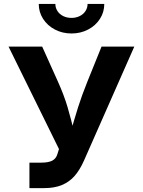

<svg xmlns="http://www.w3.org/2000/svg" viewBox="-20 -967 734 987"><path d="M131.3 -130.9H191.4Q229 -130.9 248.5 -141.1Q268.1 -151.4 274.9 -174.3L283.2 -200.7L23.9 -727.5H196.8L277.8 -547.4Q309.1 -478 327.4 -416Q345.7 -354 364.3 -273.9L372.1 -239.7H329.6Q332 -247.1 334 -254.4Q335.9 -261.7 337.9 -269.5Q362.3 -354.5 381.3 -415.3Q400.4 -476.1 429.2 -547.4L502 -727.5H670.4L411.6 -141.1Q390.1 -92.8 363.3 -62.3Q336.4 -31.7 298.3 -15.9Q260.3 0 207.5 0H131.3ZM179.2 -946.8H264.6Q264.6 -926.8 275.4 -910.2Q286.1 -893.6 305.1 -884.3Q324 -875 347.7 -875Q370.6 -875 389.6 -884.3Q408.7 -893.6 419.4 -910.2Q430.2 -926.8 430.2 -946.8H516.1Q516.1 -905 493.9 -870.2Q471.7 -835.4 433.1 -815.2Q394.5 -794.9 347.7 -794.9Q300.8 -794.9 262.2 -815.2Q223.6 -835.4 201.4 -870.2Q179.2 -905 179.2 -946.8Z"/></svg>

Font: Inter RS Variable
Style: Regular
Weight: 400
Designer: Rasmus Andersson (customised by Maria Ramos and Noel Pretorius)
Foundry: rsms
Version: Version 3.001;Glyphs 3.2.3 (3260)